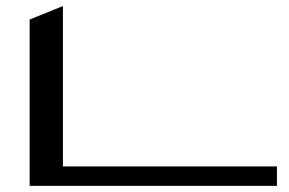

<svg xmlns="http://www.w3.org/2000/svg" viewBox="-20 -615 957 635"><path d="M188.1 -64.6V-595L78 -550.4V-0.3H895.9V-64.6Z"/></svg>

Font: Novoposelensky
Style: Regular
Weight: 400
Designer: Sasha Pavljenko
Version: Version 1.002;Fontself Maker 3.5.4